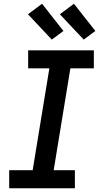

<svg xmlns="http://www.w3.org/2000/svg" viewBox="-20 -1003 540 1023"><path d="M379 0H29V-96H154L243 -639H130V-735H480V-639H355L266 -96H379ZM426 -792 299 -927 374 -983 488 -838ZM256 -792 129 -927 204 -983 318 -838Z"/></svg>

Font: Iosevka Term Curly
Style: Bold Italic
Weight: 700
Italic angle: -9°
Designer: Belleve Invis
Foundry: Belleve Invis
Version: Version 32.3.0